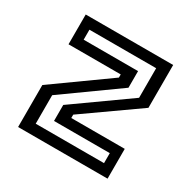

<svg xmlns="http://www.w3.org/2000/svg" viewBox="-126 -665 788 790"><g transform="rotate(30 267.5 -270.0)"><path d="M111 -48H435.5V-95.5H170.5V-171.5L426 -353V-493.5H109V-446H367.5V-367L111 -183.5ZM55 0V-199.5L312.5 -383.5V-398.5H64.5V-540H480V-336.5L226 -157.5V-141.5H480V0Z"/></g></svg>

Font: Tourney Thin Medium
Style: Regular
Weight: 500
Version: Version 1.015